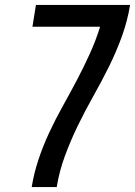

<svg xmlns="http://www.w3.org/2000/svg" viewBox="-20 -755 545 775"><path d="M108 0Q117 -56 135.5 -111.5Q154 -167 179 -220.5Q204 -274 233 -326Q262 -378 290 -431Q318 -484 342.5 -538Q367 -592 384 -647H111L125 -735H505Q495 -672 472.5 -609.5Q450 -547 420 -486.5Q390 -426 357 -367.5Q324 -309 294.5 -248.5Q265 -188 242 -125.5Q219 -63 209 0Z"/></svg>

Font: Iosevka Term Curly Semibold
Style: Italic
Weight: 600
Italic angle: -9°
Designer: Belleve Invis
Foundry: Belleve Invis
Version: Version 32.3.0